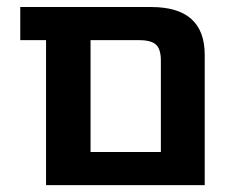

<svg xmlns="http://www.w3.org/2000/svg" viewBox="-20 -540 681 560"><path d="M39.1 -422.9V-519.5H420.9Q577.1 -519.5 577.1 -379.9V0H114.3V-422.9ZM244.1 -96.7H449.2V-363.3Q449.2 -396.5 435.1 -409.7Q420.9 -422.9 385.7 -422.9H244.1Z"/></svg>

Font: GenEi M Gothic v2 Bold
Style: Regular
Weight: 700
Version: Version 2.0